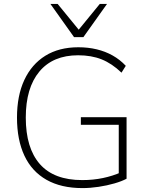

<svg xmlns="http://www.w3.org/2000/svg" viewBox="-20 -955 758 983"><path d="M402 8Q293 8 218 -34.5Q143 -77 105 -158Q67 -239 67 -353Q67 -465 104.5 -545.5Q142 -626 212 -669.5Q282 -713 381 -713Q431 -713 475 -702.5Q519 -692 556.5 -671Q594 -650 624 -618L602 -583Q553 -630 500.5 -651Q448 -672 380 -672Q251 -672 181.5 -588.5Q112 -505 112 -353Q112 -197 184 -115Q256 -33 401 -33Q457 -33 507 -43.5Q557 -54 600 -73L588 -35V-316H394V-355H628V-40Q604 -27 566 -16Q528 -5 485 1.5Q442 8 402 8ZM359 -765 238 -935H275L383 -803L491 -935H528L407 -765Z"/></svg>

Font: Nunito Sans 12pt ExtraLight
Style: Regular
Weight: 200
Designer: Vernon Adams
Foundry: Vernon Adams
Version: Version 3.101;gftools[0.9.27]